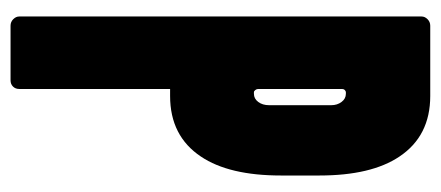

<svg xmlns="http://www.w3.org/2000/svg" viewBox="-250 -566 816 355"><g transform="rotate(90 157.5 -388.0)"><path d="M27 -776H157Q231 -776 269 -719Q304 -667 304 -571V-500Q304 -404 269 -352Q231 -295 157 -295H144V-16Q144 -9 139.5 -4.5Q135 0 128 0H27Q20 0 15 -5Q10 -10 10 -16V-760Q10 -766 15 -771Q20 -776 27 -776ZM150 -450H153Q162 -450 168 -458Q174 -466 174 -478V-593Q174 -604 168 -612Q162 -620 153 -620H150Q148 -620 146 -618Q144 -616 144 -613V-458Q144 -455 146 -452.5Q148 -450 150 -450Z"/></g></svg>

Font: Grith.
Style: Regular
Weight: 400
Designer: Yosi Nasution
Version: Version 1.000;hotconv 1.0.109;makeotfexe 2.5.65596